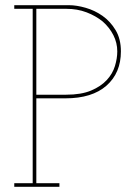

<svg xmlns="http://www.w3.org/2000/svg" viewBox="-20 -720 521 740"><path d="M209 0V-14H120V-341H232Q335 -341 390.5 -390Q446 -439 446 -522Q446 -570 425.5 -604Q405 -638 375 -659Q345 -680 310 -690Q275 -700 246 -700H35V-686H106V-14H35V0ZM120 -686H236Q278 -686 313.5 -672.5Q349 -659 376 -637Q402 -614 417 -584.5Q432 -555 432 -522Q432 -495 423 -465.5Q414 -436 392 -412Q369 -387 331 -371Q293 -355 235 -355H120Z"/></svg>

Font: Josefin Slab Thin Thin
Style: Regular
Weight: 250
Version: Version 2.000